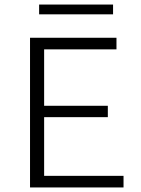

<svg xmlns="http://www.w3.org/2000/svg" viewBox="-20 -824 619 844"><path d="M523 0H112V-658H492V-607H174V-51H523ZM133 -309V-359H454V-309ZM152 -761V-804H477V-761Z"/></svg>

Font: Ysabeau Office Light
Style: Regular
Weight: 300
Designer: Christian Thalmann (Catharsis Fonts)
Version: Version 2.001;gftools[0.9.30]; featfreeze: tnum,lnum,ss02